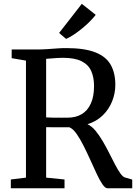

<svg xmlns="http://www.w3.org/2000/svg" viewBox="-20 -1008 734 1028"><path d="M38 0V-47L119 -57V-683.5L42.5 -696.5V-743H172Q205.5 -743 233.8 -745Q262 -747 286.8 -748.8Q311.5 -750.5 334.5 -750.5Q432 -750.5 489.8 -728Q547.5 -705.5 572.5 -661.5Q597.5 -617.5 597.5 -554Q597.5 -508.5 580.5 -465.8Q563.5 -423 530.2 -390.5Q497 -358 448.5 -343Q471 -332.5 491 -308.5Q511 -284.5 529.5 -253Q548 -221.5 564.5 -188.8Q581 -156 596 -127.2Q611 -98.5 624.5 -79.5Q638 -60.5 650 -57.5L688 -46.5V0H555.5Q543 0 528.5 -21.2Q514 -42.5 497.8 -77Q481.5 -111.5 463.8 -151.2Q446 -191 427.2 -228Q408.5 -265 389.8 -291.8Q371 -318.5 351.5 -326.5Q341 -326.5 323 -326.5Q305 -326.5 285.8 -326.5Q266.5 -326.5 250.5 -326.8Q234.5 -327 227 -327V-57L325.5 -47V0ZM342.5 -378Q385.5 -378 417 -396.5Q448.5 -415 466 -452.8Q483.5 -490.5 483.5 -547.5Q483.5 -593.5 468.5 -627.5Q453.5 -661.5 417 -680Q380.5 -698.5 316.5 -698.5Q301 -698.5 285.8 -697.5Q270.5 -696.5 255.8 -695.2Q241 -694 227 -693V-379.5Q241.5 -378.5 264.8 -378Q288 -377.5 310 -377.8Q332 -378 342.5 -378ZM333.5 -800 296.5 -831.5 418 -987.5 492.5 -928.5Q479 -911 459.8 -891.8Q440.5 -872.5 418.2 -854.5Q396 -836.5 374.5 -822.2Q353 -808 334.5 -800Z"/></svg>

Font: Merriweather 28pt
Style: Regular
Weight: 400
Version: Version 2.100